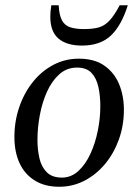

<svg xmlns="http://www.w3.org/2000/svg" viewBox="-20 -703 525 733"><path d="M206 10Q151 10 112.5 -14Q74 -38 54.5 -80.5Q35 -123 35 -180Q35 -240 53.5 -294Q72 -348 105 -389.5Q138 -431 183 -455Q228 -479 281 -479Q341 -479 379 -452Q417 -425 435 -381Q453 -337 453 -284Q453 -224 434 -171Q415 -118 381.5 -77.5Q348 -37 303 -13.5Q258 10 206 10ZM216 -25Q252 -25 279.5 -50.5Q307 -76 325.5 -116.5Q344 -157 353.5 -204.5Q363 -252 363 -297Q363 -338 355.5 -371.5Q348 -405 329 -425Q310 -445 274 -445Q235 -445 206.5 -419.5Q178 -394 159.5 -353Q141 -312 132 -263.5Q123 -215 123 -169Q123 -132 130.5 -99Q138 -66 158.5 -45.5Q179 -25 216 -25ZM293 -529Q235 -529 203.5 -555.5Q172 -582 172 -640Q172 -650 173 -660.5Q174 -671 176 -683H204Q206 -644 217 -624.5Q228 -605 249 -598.5Q270 -592 301 -592Q335 -592 357.5 -598.5Q380 -605 398.5 -625Q417 -645 437 -683H468Q443 -604 402.5 -566.5Q362 -529 293 -529Z"/></svg>

Font: STIX Two Text
Style: Italic
Weight: 400
Italic angle: -12°
Designer: Ross Mills, John Hudson & Paul Hanslow, Tiro Typeworks Ltd; with prior portions MicroPress Inc. and Coen Hoffman, Elsevi
Foundry: Tiro Typeworks Ltd
Version: Version 2.13 b171